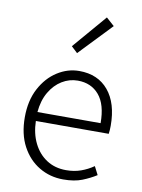

<svg xmlns="http://www.w3.org/2000/svg" viewBox="-93 -904 724 981"><g transform="rotate(10 269.0 -414.0)"><path d="M304.2 13.2Q235.4 13.2 179.2 -20.3Q123 -53.7 89.6 -116.2Q56.2 -178.7 56.2 -266.1Q56.2 -352.5 89.6 -415.5Q123 -478.5 176.5 -512.7Q230 -546.9 290 -546.9Q386.7 -546.9 441.4 -481.4Q496.1 -416 496.1 -298.8Q496.1 -276.4 493.2 -256.8H115.2Q116.7 -191.9 141.4 -142.1Q166 -92.3 209.2 -64.2Q252.4 -36.1 310.1 -36.1Q352.5 -36.1 387.2 -48.6Q421.9 -61 452.1 -82L474.1 -39.1Q441.9 -18.6 401.9 -2.7Q361.8 13.2 304.2 13.2ZM115.2 -303.2H442.9Q442.9 -399.9 401.9 -448.5Q360.8 -497.1 291 -497.1Q247.6 -497.1 209.5 -473.9Q171.4 -450.7 146 -407.2Q120.6 -363.8 115.2 -303.2ZM262.2 -634.8 230 -665 380.9 -840.8 422.9 -803.2Z"/></g></svg>

Font: Source Han Sans CN Light
Style: Regular
Weight: 300
Designer: Ryoko NISHIZUKA  (kana, bopomofo & ideographs); Paul D. Hunt (Latin, Greek & Cyrillic); Sandoll Communications , Soo-you
Foundry: Adobe
Version: Version 2.000;hotconv 1.0.107;makeotfexe 2.5.65593